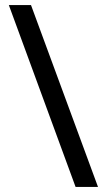

<svg xmlns="http://www.w3.org/2000/svg" viewBox="-20 -738 421 762"><path d="M103 -718H15L280 4H369Z"/></svg>

Font: Noto Sans Arabic ExtCond Med
Style: Regular
Weight: 500
Width: 2
Designer: Monotype Design Team, Nadine Chahine, Nizar Qandah and Khaled Hosny
Foundry: Monotype Imaging Inc.
Version: Version 2.012